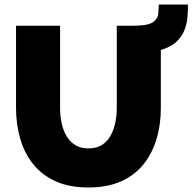

<svg xmlns="http://www.w3.org/2000/svg" viewBox="-20 -824 852 850"><path d="M371 6Q286 6 225 -22Q164 -50 125.5 -99Q87 -148 69 -211.5Q51 -275 51 -345V-710H246V-345Q246 -310 253 -278Q260 -246 275 -221Q290 -196 313.5 -181.5Q337 -167 371 -167Q406 -167 430 -181.5Q454 -196 468.5 -221.5Q483 -247 490 -279Q497 -311 497 -345V-710H692V-345Q692 -271 672.5 -207Q653 -143 614 -95Q575 -47 514.5 -20.5Q454 6 371 6ZM565 -582 567 -710Q602 -710 627 -714.5Q652 -719 666 -733Q680 -747 681 -766Q682 -785 683 -804H812Q812 -778 810 -749Q808 -720 797 -691.5Q786 -663 760 -638Q743 -622 711.5 -609.5Q680 -597 642 -589.5Q604 -582 565 -582Z"/></svg>

Font: Raleway Thin Black
Style: Regular
Weight: 900
Version: Version 4.026